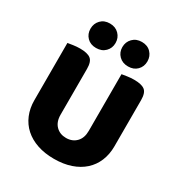

<svg xmlns="http://www.w3.org/2000/svg" viewBox="-195 -967 1054 1122"><g transform="rotate(30 332.0 -406.5)"><path d="M62 -222V-608Q74 -610 97 -613.5Q120 -617 143 -617Q193 -617 215 -600Q237 -583 237 -534V-225Q237 -177 263.5 -150Q290 -123 332 -123Q374 -123 400.5 -150Q427 -177 427 -225V-608Q439 -610 462 -613.5Q485 -617 508 -617Q558 -617 580 -600Q602 -583 602 -534V-222Q602 -168 583.5 -123.5Q565 -79 530 -47.5Q495 -16 445 1Q395 18 332 18Q269 18 219 1Q169 -16 134 -47.5Q99 -79 80.5 -123.5Q62 -168 62 -222ZM221 -666Q183 -666 160 -689.5Q137 -713 137 -748Q137 -783 160 -807Q183 -831 221 -831Q259 -831 282.5 -807Q306 -783 306 -748Q306 -713 282.5 -689.5Q259 -666 221 -666ZM437 -666Q399 -666 375.5 -689.5Q352 -713 352 -748Q352 -783 375.5 -807Q399 -831 437 -831Q475 -831 498 -807Q521 -783 521 -748Q521 -713 498 -689.5Q475 -666 437 -666Z"/></g></svg>

Font: Baloo 2 Latin ExtraBold
Style: Regular
Weight: 400
Designer: Sarang Kulkarni and Ek Type
Foundry: Ek Type
Version: Version 1.001